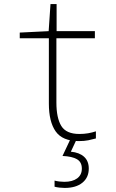

<svg xmlns="http://www.w3.org/2000/svg" viewBox="-20 -683 570 943"><path d="M367 10Q287 10 253.5 -37.5Q220 -85 220 -174V-495H77V-523L219 -530L228 -663H258V-530H446V-495H257V-179Q257 -104 281 -64.5Q305 -25 370 -25Q393 -25 413 -28.5Q433 -32 451 -38V-3Q433 2 413.5 6Q394 10 367 10ZM298 240Q286 240 272.5 238.5Q259 237 248 234V204Q259 207 272 208.5Q285 210 296 210Q336 210 359 193Q382 176 382 145Q382 113 358 99Q334 85 287 83L326 0H357L328 62Q370 66 393 87Q416 108 416 145Q416 189 384.5 214.5Q353 240 298 240Z"/></svg>

Font: Noto Sans Mono Condensed ExtraLight
Style: Regular
Weight: 200
Width: 3
Designer: Monotype Design Team
Foundry: Monotype Imaging Inc.
Version: Version 2.014; ttfautohint (v1.8.4.7-5d5b)